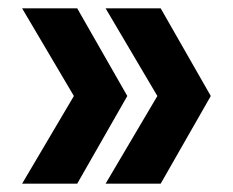

<svg xmlns="http://www.w3.org/2000/svg" viewBox="-20 -490 558 460"><path d="M485 -260 365 -50H233L357 -260L233 -470H365ZM33 -50 157 -260 33 -470H165L285 -260L165 -50Z"/></svg>

Font: TASA Orbiter Display
Style: Bold
Weight: 700
Designer: Weizhong Zhang
Version: Version 1.000;Glyphs 3.1.2 (3151)